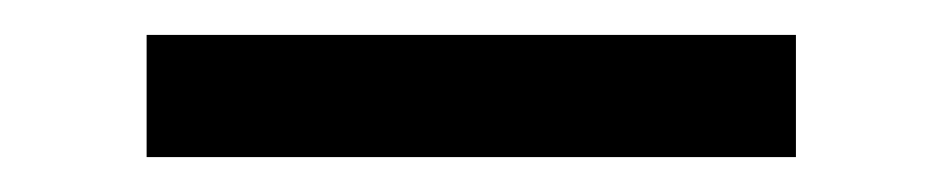

<svg xmlns="http://www.w3.org/2000/svg" viewBox="-20 125 540 110"><path d="M64 215V145H436V215Z"/></svg>

Font: Iosevka SS04
Style: Regular
Weight: 400
Monospace: yes
Designer: Belleve Invis
Foundry: Belleve Invis
Version: Version 19.0.0; ttfautohint (v1.8.4)